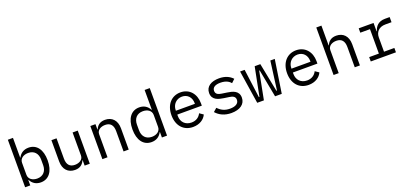

<svg xmlns="http://www.w3.org/2000/svg" viewBox="27 -1769 5948 2810"><g transform="rotate(-20 3000.5 -364.0)"><path d="M95.2 0H175.1V-84.2H179C212 -21 266 12.1 338.1 12.1C464.1 12.1 540.1 -89.1 540.1 -258.2C540.1 -426.8 464.1 -528.1 338.1 -528.1C266 -528.1 212 -495 179 -432.2H175.1V-740.1H95.2ZM175.1 -165.1V-350.9C175.1 -420.1 236.2 -457 307.2 -457C399.9 -457 453.8 -394.9 453.8 -301.8V-214.1C453.8 -121.1 399.9 -58.9 307.2 -58.9C236.2 -58.9 175.1 -95.9 175.1 -165.1Z M1022 0H1102.3V-516H1022V-158C1022 -89.8 958.1 -58.9 894.2 -58.9C815 -58.9 772 -105.1 772 -198.9V-516H692.1V-185C692.1 -60 763.1 12.1 871.1 12.1C956 12.1 996.1 -33 1018.1 -84.2H1022Z M1378.2 0V-358C1378.2 -426.1 1442.1 -457 1506.4 -457C1585.2 -457 1628.2 -410.9 1628.2 -317.1V0H1708.5V-331C1708.5 -456 1637.4 -528.1 1529.1 -528.1C1444.2 -528.1 1404.1 -483 1382.5 -432.2H1378.2V-516H1298.3V0Z M2225.5 0H2305.4V-740.1H2225.5V-432.2H2221.6C2188.6 -495 2134.6 -528.1 2062.5 -528.1C1936.4 -528.1 1860.4 -426.8 1860.4 -258.2C1860.4 -89.1 1936.4 12.1 2062.5 12.1C2134.6 12.1 2188.6 -21 2221.6 -84.2H2225.5ZM1946.4 -214.1V-301.8C1946.4 -394.9 2000.4 -457 2093.4 -457C2164.4 -457 2225.5 -420.1 2225.5 -350.9V-165.1C2225.5 -95.9 2164.4 -58.9 2093.4 -58.9C2000.4 -58.9 1946.4 -121.1 1946.4 -214.1Z M2709.5 12.1C2811.4 12.1 2885.7 -38 2916.5 -106.9L2857.6 -147C2830.6 -90.9 2778.4 -57.2 2709.5 -57.2C2612.6 -57.2 2551.5 -122.9 2551.5 -214.1V-237.9H2933.6V-275.9C2933.6 -421.9 2843.4 -528.1 2704.5 -528.1C2564.6 -528.1 2467.7 -421.9 2467.7 -257.1C2467.7 -94.1 2561.4 12.1 2709.5 12.1ZM2551.5 -297.9V-305C2551.5 -394.9 2616.5 -462 2704.5 -462C2789.4 -462 2847.7 -399.9 2847.7 -308.9V-297.9Z M3306.8 12.1C3438.6 12.1 3524.9 -46.9 3524.9 -149.1C3524.9 -261 3421.9 -280.9 3347.7 -291.9L3266.7 -304C3220.9 -311.1 3175.8 -324.9 3175.8 -378.9C3175.8 -432.2 3220.9 -460.9 3301.8 -460.9C3392.8 -460.9 3438.6 -425.1 3462.7 -396L3514.6 -445C3465.6 -497.2 3397.7 -528.1 3304.7 -528.1C3184.7 -528.1 3096.6 -476.9 3096.6 -373.9C3096.6 -262.1 3200.6 -241.8 3273.8 -230.8L3354.8 -219.1C3401.6 -212 3445.7 -198.2 3445.7 -144.2C3445.7 -83.1 3388.8 -55 3308.6 -55C3226.6 -55 3170.8 -84.2 3121.8 -136L3067.8 -89.1C3121.8 -28.1 3198.9 12.1 3306.8 12.1Z M3709.9 0H3813.9L3897.7 -432.2H3905.9L3987.9 0H4092L4170.8 -516H4101.9L4043 -70H4033.7L3946 -516H3858L3769.9 -70H3761L3701.7 -516H3630.7Z M4509.9 12.1C4611.9 12.1 4686.1 -38 4717 -106.9L4658 -147C4631 -90.9 4578.8 -57.2 4509.9 -57.2C4413 -57.2 4351.9 -122.9 4351.9 -214.1V-237.9H4734V-275.9C4734 -421.9 4643.8 -528.1 4505 -528.1C4365.1 -528.1 4268.1 -421.9 4268.1 -257.1C4268.1 -94.1 4361.9 12.1 4509.9 12.1ZM4351.9 -297.9V-305C4351.9 -394.9 4416.9 -462 4505 -462C4589.8 -462 4648.1 -399.9 4648.1 -308.9V-297.9Z M4899.1 0H4979V-358C4979 -426.1 5043 -457 5107.2 -457C5186.1 -457 5229 -410.9 5229 -317.1V0H5309.3V-331C5309.3 -456 5238.3 -528.1 5130 -528.1C5045.1 -528.1 5005 -483 4983.3 -432.2H4979V-740.1H4899.1Z M5478.3 0H5870.4V-67.8H5709.2V-290.8C5709.2 -371.1 5762.4 -436.1 5863.3 -436.1H5960.2V-516H5888.1C5780.2 -516 5734.4 -453.8 5714.1 -386H5709.2V-516H5478.3V-448.2H5629.3V-67.8H5478.3Z"/></g></svg>

Font: Margiela Mono
Style: Regular
Weight: 400
Designer: Mike Abbink, Paul van der Laan, Pieter van Rosmalen
Foundry: Bold Monday
Version: Version 2.003 2021